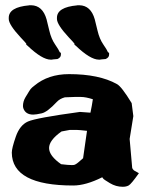

<svg xmlns="http://www.w3.org/2000/svg" viewBox="-20 -714 580 739"><path d="M277.3 -693.8H285.6Q329.6 -692.9 344.7 -639.6Q348.1 -627 355.5 -595.7Q362.8 -564.5 377.4 -543.2Q392.1 -522 395.5 -513.2L399.9 -510.3V-503.4Q399.9 -492.7 386.7 -486.8L370.6 -485.4L364.3 -484.4H360.8Q327.6 -484.4 271.5 -538.1L266.6 -542V-545.9Q264.2 -549.8 244.6 -570.3Q199.7 -618.7 199.2 -640.6V-645.5Q199.2 -686.5 277.3 -693.4ZM91.8 -693.8H100.1Q144 -692.9 159.2 -639.6Q162.6 -627 169.9 -595.7Q177.2 -564.5 191.9 -543.2Q206.5 -522 210 -513.2L214.4 -510.3V-503.4Q214.4 -492.7 201.2 -486.8L185.1 -485.4L178.7 -484.4H175.3Q142.1 -484.4 85.9 -538.1L81.1 -542V-545.9Q78.6 -549.8 59.1 -570.3Q14.2 -618.7 13.7 -640.6V-645.5Q13.7 -686.5 91.8 -693.4ZM314.9 -210.4Q284.2 -213.9 275.9 -213.9H248.5L216.8 -208Q168.9 -174.3 168.9 -144.3Q168.9 -114.3 215.3 -82Q242.7 -78.6 256.8 -78.6Q266.1 -78.6 269 -80.6Q276.4 -84.5 281.2 -88.9Q291.5 -98.1 299.8 -105Q307.1 -158.2 314.9 -210.4ZM328.1 -280.3Q334 -308.1 337.4 -332Q309.6 -340.8 292 -340.8H266.6L229.5 -339.4Q210 -334 198.7 -321.8Q162.1 -282.7 140.6 -277.8Q118.7 -272.9 107.9 -272.9Q79.1 -272.9 70.3 -295.9Q68.4 -301.3 68.4 -305.7Q68.4 -323.7 78.1 -339.8Q87.9 -355.5 91.8 -362.3Q98.1 -373 103.8 -377.4Q109.4 -381.8 112.3 -384.3Q165.5 -428.7 245.6 -428.7Q361.3 -428.7 429.7 -390.6Q447.3 -381.8 486.3 -317.9L486.8 -316.9L493.2 -267.1L479 -179.2L488.8 -67.9Q489.3 -64 495.6 -58.1L514.6 -47.4Q484.9 -5.4 475.3 -0.2Q465.8 4.9 453.1 4.9H452.1Q426.3 4.9 403.1 -9Q379.9 -22.9 377.4 -26.4Q375 -29.8 373.5 -31.7Q310.1 0 261.7 0Q26.4 0 25.4 -126.5Q25.4 -143.6 40.8 -188Q56.2 -232.4 87.6 -246.3Q119.1 -260.3 287.6 -283.2Z"/></svg>

Font: Drukaatie burti
Style: Heavy
Weight: 800
Version: Version 0.14